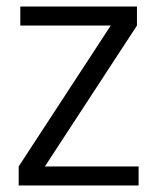

<svg xmlns="http://www.w3.org/2000/svg" viewBox="-20 -566 481 586"><path d="M398 -488 117 -58H403V0H37V-58L318 -488H42V-546H398Z"/></svg>

Font: Poppins Light
Style: Regular
Weight: 300
Designer: Ninad Kale (Devanagari), Jonny Pinhorn (Latin)
Version: Version 5.002